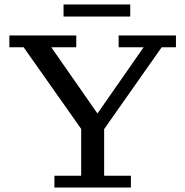

<svg xmlns="http://www.w3.org/2000/svg" viewBox="-20 -841 831 861"><path d="M265 -767V-821H564V-767ZM224 0V-53H344V-263L86 -629H22V-682H322V-629H210L417 -332L624 -629H512V-682H769V-629H705L447 -262V-53H567V0Z"/></svg>

Font: Montagu Slab 16pt
Style: Regular
Weight: 400
Designer: Florian Karsten
Foundry: Florian Karsten
Version: Version 1.000; ttfautohint (v1.8.3)